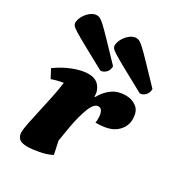

<svg xmlns="http://www.w3.org/2000/svg" viewBox="-180 -849 890 971"><g transform="rotate(30 265.0 -364.0)"><path d="M128 12Q91 12 78 -2Q65 -16 65 -37Q65 -56 72.5 -93Q80 -130 90.5 -176.5Q101 -223 111 -271Q121 -319 126 -360Q93 -355 59 -343L33 -392Q76 -424 125.5 -443Q175 -462 211 -462Q254 -462 274.5 -437.5Q295 -413 295 -385V-377H299Q322 -418 354 -440Q386 -462 431 -462Q466 -462 493 -442Q520 -422 520 -374Q520 -329 483 -297Q446 -265 365 -266Q367 -274 367 -281Q367 -288 367 -294Q367 -317 359.5 -331Q352 -345 338 -345Q313 -345 294.5 -298Q276 -251 263 -179L249 -94L265 -19Q234 -3 194 4.5Q154 12 128 12ZM255 -506Q172 -551 125 -577Q78 -603 56.5 -616.5Q35 -630 29.5 -637.5Q24 -645 24 -652Q24 -672 36 -692.5Q48 -713 65.5 -726.5Q83 -740 101 -740Q110 -740 119.5 -735.5Q129 -731 147.5 -714Q166 -697 201.5 -660Q237 -623 300 -557Q300 -534 286 -520Q272 -506 255 -506ZM485 -506Q402 -551 355 -577Q308 -603 286.5 -616.5Q265 -630 259.5 -637.5Q254 -645 254 -652Q254 -672 266 -692.5Q278 -713 295.5 -726.5Q313 -740 331 -740Q340 -740 349.5 -735.5Q359 -731 377.5 -714Q396 -697 431.5 -660Q467 -623 530 -557Q530 -534 516 -520Q502 -506 485 -506Z"/></g></svg>

Font: Petrona Black
Style: Italic
Weight: 900
Italic angle: -9°
Designer: Ringo R. Seeber
Foundry: Ringo R. Seeber
Version: Version 2.001; ttfautohint (v1.8.3)